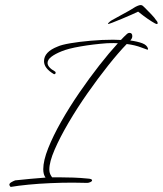

<svg xmlns="http://www.w3.org/2000/svg" viewBox="-20 -716 643 759"><path d="M22 23Q17 18 17 14Q17 9 24.5 4.5Q32 0 40 -3Q70 -6 100 -9Q130 -12 160 -14Q151 -26 151 -47Q151 -81 170.5 -130Q190 -179 222 -235.5Q254 -292 293.5 -349.5Q333 -407 372.5 -457.5Q412 -508 446 -545Q429 -546 416 -545.5Q403 -545 401 -545Q348 -541 298.5 -532.5Q249 -524 223 -513Q198 -503 183 -491.5Q168 -480 168 -467Q168 -450 198 -433Q200 -431 200 -429Q200 -426 198 -424Q196 -422 193 -423Q154 -446 154 -474Q154 -511 208 -532Q223 -539 258 -545Q293 -551 338.5 -555Q384 -559 427 -559Q435 -559 443 -558.5Q451 -558 458 -558Q464 -564 469.5 -570Q475 -576 480 -580Q486 -586 492 -586Q503 -586 503 -573Q503 -564 495 -556Q524 -552 542.5 -545Q561 -538 565 -524V-520Q565 -518 539.5 -528Q514 -538 481 -542Q448 -508 407.5 -457Q367 -406 326 -347.5Q285 -289 251 -231Q217 -173 196 -124.5Q175 -76 175 -46Q175 -32 182 -21Q184 -19 186 -15H216Q242 -15 270 -14Q298 -13 328 -10Q344 -9 344 -3Q344 1 337 4Q330 7 325 7Q312 7 297.5 6.5Q283 6 267 6Q225 6 179 8Q133 10 92 14Q51 18 22 23ZM407 -621Q407 -621 407 -623Q408 -625 413 -629.5Q418 -634 422 -636Q439 -646 465.5 -660Q492 -674 509 -685Q515 -689 523 -692.5Q531 -696 536 -696Q541 -696 544.5 -693Q548 -690 552 -686Q563 -675 577.5 -660Q592 -645 598 -635Q600 -634 602 -629.5Q604 -625 603 -623Q603 -621 599 -621Q596 -621 580 -631Q564 -641 548 -653Q532 -665 526 -670Q518 -666 500 -658Q482 -650 461.5 -641.5Q441 -633 425.5 -627Q410 -621 407 -621Z"/></svg>

Font: Waterfall
Style: Regular
Weight: 400
Designer: Robert E. Leuschke
Foundry: Robert E. Leuschke
Version: Version 1.010; ttfautohint (v1.8.3)